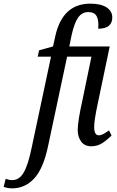

<svg xmlns="http://www.w3.org/2000/svg" viewBox="-142 -790 640 1050"><path d="M-122 232 -111 188Q-92 195 -75 195Q-37 195 -13 154.5Q11 114 30 23L137 -480H64L72 -515L148 -536L161 -595Q201 -770 352 -770Q410 -770 441 -749.5Q472 -729 472 -695Q472 -633 395 -633L396 -653Q396 -689 383.5 -706.5Q371 -724 341 -724Q307 -724 286 -695Q265 -666 250 -600L237 -536H458L391 -216Q373 -131 373 -96Q373 -50 398 -50Q410 -50 423 -57Q436 -64 454 -77L468 -49Q442 -23 416 -6.5Q390 10 357 10Q321 10 302 -15.5Q283 -41 283 -79Q283 -126 309 -243L358 -480H225L120 13Q94 134 44 187Q-6 240 -75 240Q-100 240 -122 232Z"/></svg>

Font: Noto Serif Cond
Style: Italic
Weight: 400
Width: 3
Italic angle: -12°
Designer: Monotype Design Team
Foundry: Monotype Imaging Inc.
Version: Version 1.001